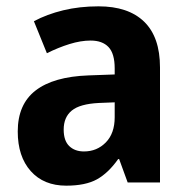

<svg xmlns="http://www.w3.org/2000/svg" viewBox="-20 -576 589 606"><path d="M291 -556Q385 -556 435 -507.5Q485 -459 485 -363V0H383L356 -74H353Q322 -30 286 -10Q250 10 189 10Q118 10 77 -36Q36 -82 36 -161Q36 -247 92.5 -290.5Q149 -334 259 -338L342 -341V-360Q342 -407 322.5 -427.5Q303 -448 266 -448Q235 -448 199.5 -437Q164 -426 128 -408L87 -509Q128 -531 179.5 -543.5Q231 -556 291 -556ZM292 -251Q232 -248 206.5 -227Q181 -206 181 -167Q181 -132 198.5 -115Q216 -98 245 -98Q286 -98 314 -126.5Q342 -155 342 -206V-253Z"/></svg>

Font: Noto Sans Khmer UI SemiCondensed
Style: Bold
Weight: 700
Width: 4
Designer: Danh Hong and the Monotype Design Team
Foundry: Monotype Imaging Inc.
Version: Version 2.002; ttfautohint (v1.8.4.7-5d5b)